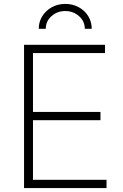

<svg xmlns="http://www.w3.org/2000/svg" viewBox="-20 -955 627 975"><path d="M102.1 0V-727.5H513.2V-685.5H147.5V-386.7H490.2V-344.7H147.5V-42H521V0ZM311.5 -935.1Q349.6 -935.1 380.1 -918.2Q410.6 -901.4 428.2 -872.8Q445.8 -844.2 445.8 -808.6H410.6Q410.6 -847.2 381.3 -873Q352.1 -898.9 311.5 -898.9Q270.5 -898.9 241.5 -873Q212.4 -847.2 212.4 -808.6H176.8Q176.8 -844.2 194.6 -872.8Q212.4 -901.4 242.9 -918.2Q273.4 -935.1 311.5 -935.1Z"/></svg>

Font: Inter 16pt ExtraLight
Style: Regular
Weight: 250
Version: Version 4.001;git-66647c0bb